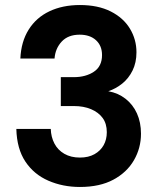

<svg xmlns="http://www.w3.org/2000/svg" viewBox="-20 -732 639 764"><path d="M298 12Q230 12 172.5 -13Q115 -38 81 -89Q47 -140 45 -219H182Q183 -187 196.5 -161Q210 -135 236 -120Q262 -105 298 -105Q332 -105 356 -118.5Q380 -132 392.5 -154.5Q405 -177 405 -206Q405 -240 388.5 -262.5Q372 -285 342.5 -297.5Q313 -310 274 -310H222V-425H274Q321 -425 353.5 -446.5Q386 -468 386 -513Q386 -550 362 -572Q338 -594 297 -594Q251 -594 225.5 -566.5Q200 -539 197 -499H61Q64 -566 94 -614Q124 -662 176.5 -687Q229 -712 298 -712Q370 -712 420.5 -686.5Q471 -661 497 -618Q523 -575 523 -524Q523 -483 507.5 -451.5Q492 -420 466.5 -399.5Q441 -379 411 -369Q450 -362 479.5 -339Q509 -316 525 -280.5Q541 -245 541 -200Q541 -143 513 -94.5Q485 -46 431 -17Q377 12 298 12Z"/></svg>

Font: DM Sans 24pt ExtraBold
Style: Regular
Weight: 800
Designer: Colophon Foundry, Jonny Pinhorn
Foundry: Colophon Foundry
Version: Version 4.004;gftools[0.9.30]